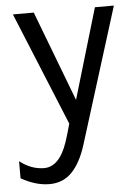

<svg xmlns="http://www.w3.org/2000/svg" viewBox="-52 -519 589 807"><g transform="rotate(-5 242.0 -116.0)"><path d="M5 139Q54 177 108 177Q148 177 177 137Q198 108 215 49L229 0L33 -478H121L266 -97L379 -478H459L280 95Q257 168 219.5 207Q182 246 124.5 246Q67 246 5 211Z"/></g></svg>

Font: Karmilla
Style: Regular
Weight: 400
Designer: Jonathan Pinhorn
Version: Version 1.000